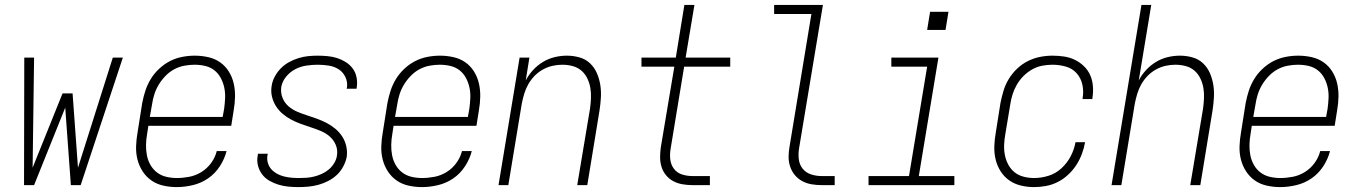

<svg xmlns="http://www.w3.org/2000/svg" viewBox="-20 -755 5540 783"><path d="M78 0 79 -520H119L113 -71L235 -374H276L298 -71L440 -520H481L309 0H269L246 -316L119 0Z M701 8Q673 8 646 2Q619 -4 597.5 -19Q576 -34 561.5 -56.5Q547 -79 540.5 -105Q534 -131 535 -159Q536 -187 541 -215L560 -335Q565 -361 573 -385.5Q581 -410 595 -433Q609 -456 629.5 -475Q650 -494 673.5 -506Q697 -518 723 -523Q749 -528 774 -528Q802 -528 829 -522Q856 -516 877.5 -501Q899 -486 913 -463.5Q927 -441 933 -415Q939 -389 938.5 -361Q938 -333 933 -305L923 -242H585L580 -209Q576 -187 575.5 -165Q575 -143 579 -122Q583 -101 593.5 -82.5Q604 -64 620.5 -51.5Q637 -39 658 -34Q679 -29 701 -29Q726 -29 752 -34Q778 -39 801.5 -53.5Q825 -68 841.5 -91Q858 -114 864 -139H904Q896 -107 876.5 -77Q857 -47 828.5 -27.5Q800 -8 766.5 0Q733 8 701 8ZM591 -278H888L894 -311Q897 -333 898 -355Q899 -377 894.5 -398Q890 -419 880 -437.5Q870 -456 854 -468.5Q838 -481 817 -486Q796 -491 773 -491Q753 -491 731.5 -487Q710 -483 690.5 -472.5Q671 -462 655 -445.5Q639 -429 627.5 -410Q616 -391 609.5 -370.5Q603 -350 600 -329Z M1198 8Q1177 8 1156 6Q1135 4 1115.5 -2Q1096 -8 1078.5 -18Q1061 -28 1049 -44Q1037 -60 1032 -80Q1027 -100 1031 -121Q1031 -123 1031.5 -124.5Q1032 -126 1032 -128H1072Q1072 -127 1071.5 -125.5Q1071 -124 1071 -123Q1068 -107 1072 -92Q1076 -77 1085.5 -66Q1095 -55 1108 -47.5Q1121 -40 1136 -36Q1151 -32 1166.5 -30.5Q1182 -29 1198 -29Q1214 -29 1229.5 -30Q1245 -31 1261 -35Q1277 -39 1292.5 -46Q1308 -53 1321 -64Q1334 -75 1343 -90Q1352 -105 1354 -120Q1358 -143 1349.5 -163.5Q1341 -184 1325 -198Q1309 -212 1289 -220.5Q1269 -229 1248.5 -235.5Q1228 -242 1207.5 -249.5Q1187 -257 1168 -267Q1149 -277 1133 -290.5Q1117 -304 1105.5 -322Q1094 -340 1089 -361.5Q1084 -383 1088 -406Q1091 -425 1101 -443.5Q1111 -462 1126 -477Q1141 -492 1159.5 -502Q1178 -512 1197.5 -518Q1217 -524 1236.5 -526Q1256 -528 1275 -528Q1296 -528 1316.5 -526Q1337 -524 1355.5 -518Q1374 -512 1390.5 -501.5Q1407 -491 1418.5 -475.5Q1430 -460 1434 -440Q1438 -420 1435 -400Q1435 -398 1434.5 -396.5Q1434 -395 1434 -393H1394Q1394 -395 1394 -396Q1394 -397 1395 -398Q1398 -421 1388.5 -441Q1379 -461 1361 -472.5Q1343 -484 1320.5 -487.5Q1298 -491 1275 -491Q1253 -491 1229.5 -487.5Q1206 -484 1184.5 -473Q1163 -462 1147 -442.5Q1131 -423 1127 -400Q1124 -377 1132 -356.5Q1140 -336 1156 -322Q1172 -308 1192 -299.5Q1212 -291 1232.5 -284.5Q1253 -278 1273.5 -270.5Q1294 -263 1313 -253Q1332 -243 1348 -229.5Q1364 -216 1375.5 -198.5Q1387 -181 1392 -159Q1397 -137 1394 -115Q1390 -95 1379.5 -75.5Q1369 -56 1353.5 -41.5Q1338 -27 1318.5 -17Q1299 -7 1279 -1.5Q1259 4 1238.5 6Q1218 8 1198 8Z M1701 8Q1673 8 1646 2Q1619 -4 1597.5 -19Q1576 -34 1561.5 -56.5Q1547 -79 1540.5 -105Q1534 -131 1535 -159Q1536 -187 1541 -215L1560 -335Q1565 -361 1573 -385.5Q1581 -410 1595 -433Q1609 -456 1629.5 -475Q1650 -494 1673.5 -506Q1697 -518 1723 -523Q1749 -528 1774 -528Q1802 -528 1829 -522Q1856 -516 1877.5 -501Q1899 -486 1913 -463.5Q1927 -441 1933 -415Q1939 -389 1938.5 -361Q1938 -333 1933 -305L1923 -242H1585L1580 -209Q1576 -187 1575.5 -165Q1575 -143 1579 -122Q1583 -101 1593.5 -82.5Q1604 -64 1620.5 -51.5Q1637 -39 1658 -34Q1679 -29 1701 -29Q1726 -29 1752 -34Q1778 -39 1801.5 -53.5Q1825 -68 1841.5 -91Q1858 -114 1864 -139H1904Q1896 -107 1876.5 -77Q1857 -47 1828.5 -27.5Q1800 -8 1766.5 0Q1733 8 1701 8ZM1591 -278H1888L1894 -311Q1897 -333 1898 -355Q1899 -377 1894.5 -398Q1890 -419 1880 -437.5Q1870 -456 1854 -468.5Q1838 -481 1817 -486Q1796 -491 1773 -491Q1753 -491 1731.5 -487Q1710 -483 1690.5 -472.5Q1671 -462 1655 -445.5Q1639 -429 1627.5 -410Q1616 -391 1609.5 -370.5Q1603 -350 1600 -329Z M2013 0 2099 -520H2139L2124 -427Q2136 -450 2154 -469.5Q2172 -489 2194.5 -502.5Q2217 -516 2242 -522Q2267 -528 2292 -528Q2318 -528 2343 -521Q2368 -514 2386 -497Q2404 -480 2414 -457Q2424 -434 2428 -409Q2432 -384 2430.5 -357.5Q2429 -331 2425 -305L2375 0H2334L2386 -311Q2389 -332 2390 -354Q2391 -376 2387.5 -396.5Q2384 -417 2375 -435.5Q2366 -454 2351 -467Q2336 -480 2315.5 -485.5Q2295 -491 2273 -491Q2253 -491 2233 -486.5Q2213 -482 2194 -471.5Q2175 -461 2160 -445.5Q2145 -430 2134.5 -411.5Q2124 -393 2118 -373Q2112 -353 2108 -333L2053 0Z M2804 0Q2784 0 2763.5 -3.5Q2743 -7 2726 -16Q2709 -25 2696.5 -40Q2684 -55 2678 -74Q2672 -93 2672 -113.5Q2672 -134 2675 -155L2730 -483H2596V-520H2736L2771 -735H2812L2776 -520H2958V-483H2770L2715 -149Q2711 -126 2713.5 -104.5Q2716 -83 2728.5 -66.5Q2741 -50 2761.5 -43.5Q2782 -37 2804 -37H2875V0Z M3331 0Q3310 0 3289.5 -3.5Q3269 -7 3251.5 -16.5Q3234 -26 3221.5 -41Q3209 -56 3202.5 -75Q3196 -94 3196 -115Q3196 -136 3200 -158L3289 -698H3137V-735H3336L3239 -152Q3235 -129 3237.5 -106.5Q3240 -84 3253 -67.5Q3266 -51 3287 -44Q3308 -37 3331 -37H3384V0Z M3522 0V-37H3687L3761 -483H3615V-520H3807L3727 -37H3872V0ZM3761 -633 3773 -707H3848L3836 -633Z M4197 8Q4169 8 4142.5 1.5Q4116 -5 4095 -20Q4074 -35 4060 -57.5Q4046 -80 4040 -106Q4034 -132 4035 -159.5Q4036 -187 4041 -215L4060 -335Q4065 -360 4072.5 -385Q4080 -410 4094 -433Q4108 -456 4128 -475Q4148 -494 4172 -506Q4196 -518 4221.5 -523Q4247 -528 4272 -528Q4296 -528 4319.5 -524.5Q4343 -521 4363.5 -511Q4384 -501 4400.5 -485Q4417 -469 4426 -448.5Q4435 -428 4437 -404Q4439 -380 4435 -356Q4435 -355 4435 -353.5Q4435 -352 4435 -351H4395Q4395 -352 4395 -353Q4395 -354 4395 -355Q4400 -383 4394 -410Q4388 -437 4370.5 -456.5Q4353 -476 4326.5 -483.5Q4300 -491 4272 -491Q4251 -491 4230 -487Q4209 -483 4189.5 -472Q4170 -461 4154 -445Q4138 -429 4127 -410Q4116 -391 4109.5 -370.5Q4103 -350 4100 -329L4080 -209Q4076 -187 4075 -165.5Q4074 -144 4078 -123Q4082 -102 4092 -83.5Q4102 -65 4117.5 -52.5Q4133 -40 4154 -34.5Q4175 -29 4197 -29Q4226 -29 4255.5 -38Q4285 -47 4308.5 -68.5Q4332 -90 4346.5 -118Q4361 -146 4366 -175H4405Q4401 -151 4392 -127Q4383 -103 4369 -81.5Q4355 -60 4335.5 -42Q4316 -24 4293 -12.5Q4270 -1 4245.5 3.5Q4221 8 4197 8Z M4513 0 4635 -735H4675L4624 -427Q4636 -450 4654 -469.5Q4672 -489 4694.5 -502.5Q4717 -516 4742 -522Q4767 -528 4792 -528Q4818 -528 4843 -521Q4868 -514 4886 -497Q4904 -480 4914 -457Q4924 -434 4928 -409Q4932 -384 4930.5 -357.5Q4929 -331 4925 -305L4875 0H4834L4886 -311Q4889 -332 4890 -354Q4891 -376 4887.5 -396.5Q4884 -417 4875 -435.5Q4866 -454 4851 -467Q4836 -480 4815.5 -485.5Q4795 -491 4773 -491Q4753 -491 4733 -486.5Q4713 -482 4694 -471.5Q4675 -461 4660 -445.5Q4645 -430 4634.5 -411.5Q4624 -393 4618 -373Q4612 -353 4608 -333L4553 0Z M5201 8Q5173 8 5146 2Q5119 -4 5097.5 -19Q5076 -34 5061.5 -56.5Q5047 -79 5040.5 -105Q5034 -131 5035 -159Q5036 -187 5041 -215L5060 -335Q5065 -361 5073 -385.5Q5081 -410 5095 -433Q5109 -456 5129.5 -475Q5150 -494 5173.5 -506Q5197 -518 5223 -523Q5249 -528 5274 -528Q5302 -528 5329 -522Q5356 -516 5377.5 -501Q5399 -486 5413 -463.5Q5427 -441 5433 -415Q5439 -389 5438.5 -361Q5438 -333 5433 -305L5423 -242H5085L5080 -209Q5076 -187 5075.5 -165Q5075 -143 5079 -122Q5083 -101 5093.5 -82.5Q5104 -64 5120.5 -51.5Q5137 -39 5158 -34Q5179 -29 5201 -29Q5226 -29 5252 -34Q5278 -39 5301.5 -53.5Q5325 -68 5341.5 -91Q5358 -114 5364 -139H5404Q5396 -107 5376.5 -77Q5357 -47 5328.5 -27.5Q5300 -8 5266.5 0Q5233 8 5201 8ZM5091 -278H5388L5394 -311Q5397 -333 5398 -355Q5399 -377 5394.5 -398Q5390 -419 5380 -437.5Q5370 -456 5354 -468.5Q5338 -481 5317 -486Q5296 -491 5273 -491Q5253 -491 5231.5 -487Q5210 -483 5190.5 -472.5Q5171 -462 5155 -445.5Q5139 -429 5127.5 -410Q5116 -391 5109.5 -370.5Q5103 -350 5100 -329Z"/></svg>

Font: Iosevka SS04 XLt Obl
Style: Regular
Weight: 200
Italic angle: -9°
Monospace: yes
Designer: Belleve Invis
Foundry: Belleve Invis
Version: Version 19.0.0; ttfautohint (v1.8.4)